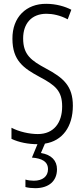

<svg xmlns="http://www.w3.org/2000/svg" viewBox="-20 -744 441 1004"><path d="M278 141C278 96 249 65 194 56L215 7C306 -7 361 -81 361 -191C361 -294 312 -337 220 -386C144 -427 101 -457 101 -543C101 -621 145 -672 223 -672C255 -672 295 -664 334 -643L353 -693C321 -710 273 -724 222 -724C118 -725 44 -655 45 -541C45 -427 104 -387 185 -343C270 -298 305 -269 305 -187C305 -103 262 -43 178 -43C134 -43 80 -55 40 -76V-18C80 1 129 10 176 10L147 80C198 84 231 100 231 141C231 179 202 201 157 201C143 201 126 199 113 195V234C127 238 146 240 164 240C235 240 278 203 278 141Z"/></svg>

Font: Noto Sans Arabic ExtCond Light
Style: Regular
Weight: 300
Width: 2
Designer: Monotype Design Team, Nadine Chahine, Nizar Qandah and Khaled Hosny
Foundry: Monotype Imaging Inc.
Version: Version 2.012